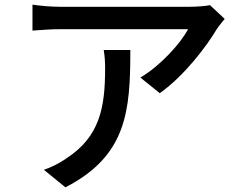

<svg xmlns="http://www.w3.org/2000/svg" viewBox="-20 -757 1040 822"><path d="M424 -543C429 -514 430 -490 430 -463C430 -297 407 -171 264 -79C232 -56 197 -40 168 -30L260 45C523 -90 538 -282 538 -543ZM879 -735C863 -731 818 -728 795 -728H236C197 -728 156 -732 119 -737V-626C162 -629 197 -632 236 -632H785C756 -575 668 -476 581 -425L664 -358C771 -434 866 -561 909 -634C917 -646 933 -665 942 -676Z"/></svg>

Font: Noto Sans CJK KR Medium
Style: Regular
Weight: 500
Designer: Ryoko NISHIZUKA (kana & ideographs); Paul D. Hunt (Latin, Greek & Cyrillic); Wenlong ZHANG (bopomofo); Sandoll Communica
Foundry: Adobe Systems Incorporated
Version: Version 1.004;PS 1.004;hotconv 1.0.82;makeotf.lib2.5.63406